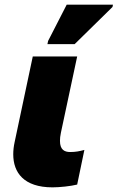

<svg xmlns="http://www.w3.org/2000/svg" viewBox="-20 -796 506 826"><path d="M184 -606H301L464 -766L466 -776H267L187 -620ZM206 10C237 10 284 5 312 -2L343 -151C321 -145 304 -142 282 -142C257 -142 238 -152 238 -190C238 -200 239 -211 242 -225L312 -553H121L43 -185C39 -167 37 -149 37 -132C37 -54 82 10 206 10Z"/></svg>

Font: Noto Sans Black
Style: Italic
Weight: 900
Italic angle: -12°
Designer: Monotype Design Team
Foundry: Monotype Imaging Inc.
Version: Version 2.013